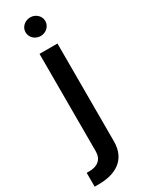

<svg xmlns="http://www.w3.org/2000/svg" viewBox="-267 -771 768 1010"><g transform="rotate(-30 117.0 -266.5)"><path d="M75 -546V46C75 94 44 120 -7 120H-23V204H2C107 204 184 158 184 48V-546ZM68 -681C68 -649 95 -624 128 -624C161 -624 188 -649 188 -681C188 -712 161 -737 128 -737C95 -737 68 -712 68 -681Z"/></g></svg>

Font: Wafeq Medium
Style: Regular
Weight: 500
Designer: Rasmus Andersson & Azza Alameddine
Foundry: Google & TypeTogether
Version: Version 3.000;January 28, 2025;FontCreator 15.0.0.3014 64-bi